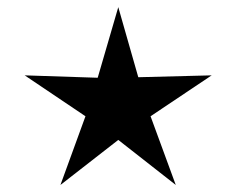

<svg xmlns="http://www.w3.org/2000/svg" viewBox="-20 -632 668 543"><path d="M578.6 -418.9 405.8 -303.2 477.1 -108.9 314.5 -236.3 150.9 -108.9 221.7 -303.2 49.8 -418.9 256.3 -412.1 314.5 -611.8 371.1 -413.6Z"/></svg>

Font: Scheherazade New
Style: Regular
Weight: 400
Designer: SIL International
Foundry: SIL International
Version: Version 4.000